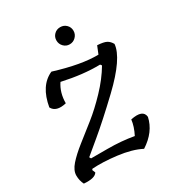

<svg xmlns="http://www.w3.org/2000/svg" viewBox="-170 -809 843 916"><g transform="rotate(-30 252.0 -351.0)"><path d="M346 -656.5Q346 -637 332 -623Q318 -609 298.5 -609Q279 -609 265.5 -623Q252 -637 252 -656.5Q252 -676 265.5 -689.5Q279 -703 299 -703Q319 -703 332.5 -689.5Q346 -676 346 -656.5ZM114 -87H205Q281 -87 348 -75Q369 -116 373 -152Q444 -167 448 -123Q432 -49 356 0Q306 -26 229.5 -35.5Q153 -45 95 -41L91 -36L98 -19Q84 5 24 0Q12 -23 12 -51Q12 -79 38 -108.5Q64 -138 107 -172Q150 -206 197.5 -243.5Q245 -281 296.5 -335Q348 -389 381 -445L375 -453Q283 -451 170 -476Q141 -433 141 -375Q82 -361 63 -397Q82 -507 157 -540Q299 -496 392 -498L409 -540Q444 -538 459 -530Q474 -522 484 -504Q478 -430 350 -308Q251 -214 183.5 -158Q116 -102 109 -96Z"/></g></svg>

Font: Tillana
Style: Regular
Weight: 400
Designer: Lipi Raval (Devanagari, Latin), Jonny Pinhorn (Latin)
Foundry: Indian Type Foundry
Version: Version 2.003;PS 1.0;hotconv 1.0.79;makeotf.lib2.5.61930; tt